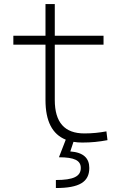

<svg xmlns="http://www.w3.org/2000/svg" viewBox="-20 -694 626 948"><path d="M386.7 9.8C431.2 9.8 468.8 5.9 510.7 -2L505.4 -45.4C470.7 -39.1 437 -35.2 396.5 -35.2C298.8 -35.2 250.5 -89.8 250.5 -200.2V-473.6H491.2V-517.6H250.5V-673.8H204.6V-517.6H45.9V-473.6H204.6V-200.2C204.6 -96.2 237.8 -31.2 304.7 -4.4L271 82.5C347.2 82.5 378.9 98.1 378.9 135.3C378.9 177.2 342.3 194.8 255.9 194.8V234.4C371.6 234.4 420.9 204.6 420.9 135.3C420.9 87.9 393.1 58.6 327.1 53.7L342.8 6.3C356.4 8.8 371.1 9.8 386.7 9.8Z"/></svg>

Font: Cascadia Code PL ExtraLight
Style: Regular
Weight: 200
Monospace: yes
Designer: Aaron Bell
Foundry: Saja Typeworks
Version: Version 2404.023